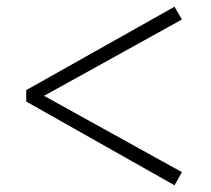

<svg xmlns="http://www.w3.org/2000/svg" viewBox="-20 -647 627 571"><path d="M58 -345 499 -96 521 -135 111 -362 521 -589 499 -627 58 -379Z"/></svg>

Font: Source Han Serif SC Medium
Style: Regular
Weight: 500
Designer: Ryoko NISHIZUKA 西塚涼子 (kana & ideographs); Frank Grießhammer (Latin, Greek & Cyrillic); Wenlong ZHANG 张文龙 (bopomofo); San
Foundry: Adobe
Version: Version 2.003;hotconv 1.1.1;makeotfexe 2.6.0